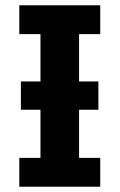

<svg xmlns="http://www.w3.org/2000/svg" viewBox="-20 -706 452 726"><path d="M59 -398H352V-291H59ZM53 0V-109H133V-577H53V-686H359V-577H279V-109H359V0Z"/></svg>

Font: Chivo Medium SemiBold
Style: Regular
Weight: 600
Version: Version 2.002